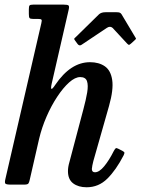

<svg xmlns="http://www.w3.org/2000/svg" viewBox="-20 -800 609 832"><path d="M515.5 -126.5Q483 -63.5 445.2 -26Q407.5 11.5 355.5 11.5Q319.5 11.5 297 -5.5Q274.5 -22.5 274.5 -58.5Q274.5 -76 280.5 -96.5L341.5 -327Q352.5 -368 357.8 -399.2Q363 -430.5 357 -448.2Q351 -466 327.5 -466Q305.5 -466 279.5 -442.8Q253.5 -419.5 227.8 -380.5Q202 -341.5 181.5 -294.2Q161 -247 149.5 -198.5L109 -21.5Q106.5 -9.5 103 -4.8Q99.5 0 84 0H27.5Q7 0 3.2 -4.5Q-0.5 -9 3.5 -25L159 -699Q162.5 -712 159.5 -715Q156.5 -718 144.5 -718H123Q111 -718 108 -722Q105 -726 105 -739.5V-759.5Q105 -772.5 108 -776.2Q111 -780 124 -780H255.5Q273.5 -780 277.2 -776Q281 -772 277.5 -757.5L204 -437.5Q194.5 -394.5 219.5 -432.5Q286 -530.5 370 -530.5Q408.5 -530.5 434.2 -512.8Q460 -495 466.2 -453.5Q472.5 -412 452.5 -341L384.5 -102Q382.5 -95 380.2 -83.2Q378 -71.5 378 -68Q378 -53.5 391.5 -53.5Q410 -53.5 431.5 -79.5Q453 -105.5 473 -145.5Q478 -154.5 481.2 -157.2Q484.5 -160 493.5 -155L511 -146Q519 -141.5 519.2 -138.2Q519.5 -135 515.5 -126.5ZM316.5 -609 305.5 -624Q301 -630 301.5 -632Q302 -634 308.5 -639.5L409.5 -738.5Q419.5 -747 437 -747H485.5Q495 -747 499.2 -745Q503.5 -743 506.5 -738.5L566.5 -638Q569.5 -634 569.2 -632.2Q569 -630.5 564.5 -626.5L547.5 -611Q540.5 -605 538.5 -605.5Q536.5 -606 531.5 -610.5L468 -679Q457.5 -688.5 443.5 -679.5L333.5 -606Q324 -599.5 316.5 -609Z"/></svg>

Font: Besley* Narrow Medium
Style: Italic
Weight: 500
Width: 4
Italic angle: -13°
Designer: Owen Earl
Foundry: indestructible type*
Version: Version 3.000; ttfautohint (v1.8.3)